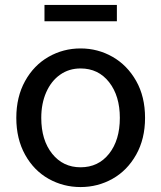

<svg xmlns="http://www.w3.org/2000/svg" viewBox="-20 -744 653 777"><path d="M46 -267Q46 -352 81.5 -416Q117 -480 176.5 -514Q236 -548 306 -548Q376 -548 435.5 -514Q495 -480 531 -416.5Q567 -353 567 -267Q567 -182 531 -118Q495 -54 435.5 -20.5Q376 13 306 13Q236 13 176.5 -20.5Q117 -54 81.5 -118Q46 -182 46 -267ZM465 -267Q465 -356 421.5 -411.5Q378 -467 306 -467Q259 -467 223 -441.5Q187 -416 167 -370.5Q147 -325 147 -267Q147 -177 191 -122Q235 -67 306 -67Q378 -67 421.5 -122Q465 -177 465 -267ZM160 -724H453V-658H160Z"/></svg>

Font: Nebula Sans Medium
Style: Regular
Weight: 500
Designer: Paul D. Hunt for Adobe (as Source Sans)
Foundry: Nebula Entertainment & Broadcasting LLC
Version: Version 1.010